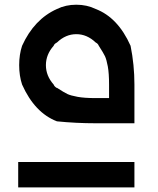

<svg xmlns="http://www.w3.org/2000/svg" viewBox="-20 -697 678 826"><path d="M558.3 109.2H58.3V0H558.3ZM558.3 -166.7H391.7Q306.7 -166.7 225 -175Q129.2 -211.7 75 -333.3Q62.5 -370.8 62.5 -416.7Q62.5 -462.5 75 -500Q126.7 -614.2 225 -658.3Q262.5 -676.7 308.3 -676.7Q354.2 -676.7 391.7 -658.3Q487.5 -621.7 541.7 -500Q558.3 -418.3 558.3 -333.3ZM449.2 -275V-333.3Q449.2 -381.7 443.8 -411.2Q438.3 -440.8 431.7 -455Q425 -469.2 405 -500Q401.7 -509.2 391.7 -514.2Q354.2 -550 308.3 -550Q262.5 -550 225 -514.2Q213.3 -508.3 210.8 -500Q177.5 -462.5 177.5 -416.7Q177.5 -370.8 210.8 -333.3Q214.2 -324.2 225 -318.3V-319.2Q255.8 -299.2 270 -292.5Q284.2 -285.8 313.8 -280.4Q343.3 -275 391.7 -275Z"/></svg>

Font: 0xA000
Style: Bold
Weight: 700
Version: Version 0.1